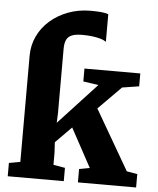

<svg xmlns="http://www.w3.org/2000/svg" viewBox="-57 -887 768 935"><g transform="rotate(5 327.0 -419.0)"><path d="M16 0V-65L71 -75V-594Q71 -645 92 -689.5Q113 -734 150.8 -767Q188.5 -800 239 -819Q289.5 -838 348.5 -838Q377 -838 399.5 -836Q422 -834 435 -828.5V-693.5Q424.5 -701.5 406.8 -706.8Q389 -712 366.2 -714.8Q343.5 -717.5 318 -717.5Q285 -717.5 266.5 -709.8Q248 -702 240.5 -685.2Q233 -668.5 233 -642V-329L231 -280L417 -481L342.5 -492V-555H615.5V-492L533 -479L422 -367L591.5 -74.5L643.5 -65.5V0H359V-65.5L410.5 -75L308 -264L230 -185L233 -134.5V-75L290 -65V0Z"/></g></svg>

Font: Merriweather 20pt Black
Style: Regular
Weight: 900
Version: Version 2.100